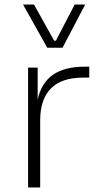

<svg xmlns="http://www.w3.org/2000/svg" viewBox="-20 -821 437 841"><path d="M103 -525H145V-385Q161 -458 212 -493.5Q263 -529 353 -529H371V-481H343Q250 -481 203 -433.5Q156 -386 156 -294V0H103ZM81 -801H129L217 -643H225L307 -801H353L254 -612H187Z"/></svg>

Font: Sora-SIA ExtraLight
Style: Regular
Weight: 200
Designer: Jonathan Barnbrook, Julián Moncada
Foundry: Barnbrook Fonts
Version: Version 2.000